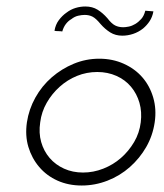

<svg xmlns="http://www.w3.org/2000/svg" viewBox="-20 -565 505 592"><path d="M63 -188Q69 -228 89 -264Q109 -300 139.5 -326.5Q170 -353 207.5 -368.5Q245 -384 286 -384Q327 -384 361.5 -368.5Q396 -353 419 -326.5Q442 -300 452.5 -264Q463 -228 457 -188Q451 -147 431 -112Q411 -77 380.5 -50Q350 -23 311.5 -8Q273 7 232 7Q191 7 157.5 -8Q124 -23 101 -50Q78 -77 67.5 -112Q57 -147 63 -188ZM104 -188Q99 -155 107 -127Q115 -99 133 -78Q151 -57 177.5 -45Q204 -33 236 -33Q268 -33 298.5 -45Q329 -57 353 -78Q377 -99 393.5 -127Q410 -155 414 -188Q418 -220 410 -248Q402 -276 384 -297.5Q366 -319 339 -331Q312 -343 280 -343Q247 -343 217.5 -331Q188 -319 164 -297.5Q140 -276 124 -248Q108 -220 104 -188ZM290 -491Q276 -508 265.5 -513.5Q255 -519 241 -519Q232 -519 221 -516.5Q210 -514 200 -506Q191 -501 183.5 -491.5Q176 -482 172 -468Q166 -469 159.5 -469Q153 -469 148 -470Q151 -489 161.5 -503Q172 -517 185 -526Q198 -536 213 -540.5Q228 -545 243 -545Q265 -545 281 -535Q297 -525 311 -509Q324 -492 335 -486.5Q346 -481 360 -481Q367 -481 377 -483Q387 -485 397 -491Q407 -497 415.5 -506.5Q424 -516 428 -532Q435 -531 440 -531Q445 -531 453 -530Q450 -513 441.5 -500Q433 -487 421 -477Q407 -466 390.5 -460.5Q374 -455 357 -455Q336 -455 320 -465Q304 -475 290 -491Z"/></svg>

Font: Josefin Slab
Style: Italic
Weight: 400
Italic angle: -12°
Designer: Santiago Orozco
Foundry: Typemade
Version: Version 2.000